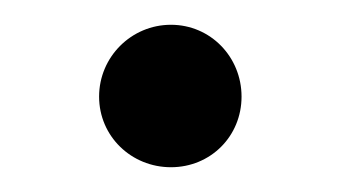

<svg xmlns="http://www.w3.org/2000/svg" viewBox="-20 -420 275 155"><path d="M118 -285C150 -285 175 -310 175 -342C175 -374 150 -400 118 -400C86 -400 60 -374 60 -342C60 -310 86 -285 118 -285Z"/></svg>

Font: Space Cowgirl
Style: Regular
Weight: 400
Designer: Valery Marier
Foundry: Valery Marier
Version: Version 1.000;hotconv 1.0.109;makeotfexe 2.5.65596